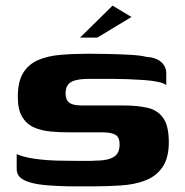

<svg xmlns="http://www.w3.org/2000/svg" viewBox="-20 -654 654 679"><path d="M39 -109Q64 -98 103 -92.5Q142 -87 184 -86Q226 -85 258 -85Q270 -85 288.5 -85Q307 -85 319 -86Q346 -86 365 -91.5Q384 -97 393.5 -109Q403 -121 403 -143Q403 -169 388 -177.5Q373 -186 342 -186Q331 -186 316.5 -186Q302 -186 280 -186Q258 -186 223 -186Q191 -186 158.5 -189Q126 -192 100 -203.5Q74 -215 58.5 -240.5Q43 -266 43 -311Q43 -365 61.5 -395.5Q80 -426 113.5 -441Q147 -456 193.5 -460Q240 -464 296 -464Q330 -464 369.5 -463Q409 -462 443.5 -460Q478 -458 497 -453Q531 -451 549.5 -435Q568 -419 568 -395Q568 -391 568 -381.5Q568 -372 568 -363Q568 -354 568 -353Q560 -360 538.5 -364.5Q517 -369 488.5 -371Q460 -373 432.5 -374Q405 -375 384 -375H294Q267 -375 248.5 -370.5Q230 -366 221 -355Q212 -344 212 -324Q212 -308 218 -298.5Q224 -289 237 -285Q250 -281 271 -281Q332 -281 369 -281Q406 -281 417 -281Q465 -281 501 -273Q537 -265 557 -237Q577 -209 577 -151Q577 -96 555 -63.5Q533 -31 494.5 -16Q456 -1 405 2Q357 5 314 5Q271 5 223 5Q183 4 149.5 1.5Q116 -1 91 -7.5Q66 -14 52.5 -25.5Q39 -37 39 -56ZM263 -521 378 -634 445 -594 324 -521Z"/></svg>

Font: Genos Thin
Style: Bold
Weight: 700
Version: Version 1.010